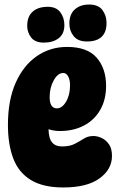

<svg xmlns="http://www.w3.org/2000/svg" viewBox="-20 -819 519 847"><path d="M259 8Q170 8 116 -25Q62 -58 38.5 -120Q15 -182 15 -268Q15 -377 49 -453.5Q83 -530 142 -571Q201 -612 276 -612Q365 -612 406.5 -564.5Q448 -517 448 -440Q448 -379 422 -334Q396 -289 350 -265Q304 -241 244 -241Q218 -241 194 -249Q195 -208 210 -190.5Q225 -173 253 -173Q288 -173 310 -184.5Q332 -196 350 -207.5Q368 -219 392 -219Q410 -219 429 -210Q448 -201 461 -182Q474 -163 474 -131Q474 -72 419 -32Q364 8 259 8ZM231 -341Q254 -341 271.5 -370.5Q289 -400 289 -443Q289 -466 281 -481.5Q273 -497 259 -497Q235 -497 217 -464.5Q199 -432 199 -391Q199 -341 231 -341ZM373 -799Q414 -799 432 -774.5Q450 -750 450 -718Q450 -636 363 -636Q324 -636 305 -659.5Q286 -683 286 -715Q286 -756 310 -777.5Q334 -799 373 -799ZM173 -631Q135 -631 117.5 -653.5Q100 -676 100 -705Q100 -746 124 -767.5Q148 -789 191 -789Q228 -789 246 -765Q264 -741 264 -708Q264 -670 239 -650.5Q214 -631 173 -631Z"/></svg>

Font: DynaPuff Condensed
Style: Bold
Weight: 700
Width: 3
Designer: Toshi Omagari, Jennifer Daniel
Foundry: Google Fonts
Version: Version 2.000; ttfautohint (v1.8.4.7-5d5b)